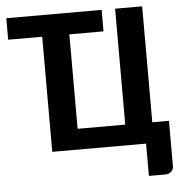

<svg xmlns="http://www.w3.org/2000/svg" viewBox="-55 -701 862 908"><g transform="rotate(-5 376.0 -247.0)"><path d="M8.3 -648.4H460.9V-546.4H298.8V-98.1H524.9V-648.4H653.3V-98.1H732.4V117.2Q732.4 133.3 721.2 143.3Q710 153.3 692.9 153.3H615.2V0H169.9V-546.4H8.3Z"/></g></svg>

Font: Carlito
Style: Bold
Weight: 700
Designer: Lukasz Dziedzic
Foundry: tyPoland Lukasz Dziedzic
Version: Version 1.104